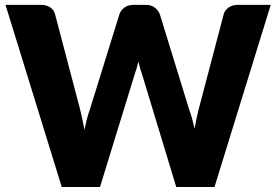

<svg xmlns="http://www.w3.org/2000/svg" viewBox="-20 -748 1105 768"><path d="M1063 -728.5 838 0H685L548 -451.5Q544 -462 540.5 -474.8Q537 -487.5 533.5 -501.5Q530 -487.5 526.5 -474.8Q523 -462 519 -451.5L380 0H227L2 -728.5H144Q166 -728.5 180.8 -718.5Q195.5 -708.5 200 -692L300 -312Q304.5 -294 309 -272.8Q313.5 -251.5 318 -228.5Q327 -275.5 340 -312L458 -692Q462.5 -706 477.2 -717.2Q492 -728.5 513 -728.5H563Q585 -728.5 598.5 -718.2Q612 -708 619 -692L736 -312Q749 -277 758 -232.5Q762 -255 766.2 -274.8Q770.5 -294.5 775 -312L875 -692Q879 -706.5 894 -717.5Q909 -728.5 930 -728.5Z"/></svg>

Font: Lato 2
Style: Regular
Weight: 900
Designer: Lukasz Dziedzic with Adam Twardoch and Botio Nikoltchev
Foundry: tyPoland Lukasz Dziedzic
Version: Version 2.015; 2015-08-06; http://www.latofonts.com/